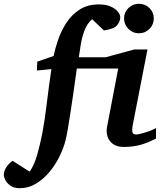

<svg xmlns="http://www.w3.org/2000/svg" viewBox="-150 -760 842 1009"><path d="M658.2 -663.1Q658.2 -630.9 635.3 -607.9Q612.3 -585 580.1 -585Q547.9 -585 524.9 -607.9Q502 -630.9 502 -663.1Q502 -695.3 524.9 -717.8Q547.9 -740.2 580.1 -740.2Q612.3 -740.2 635.3 -717.8Q658.2 -695.3 658.2 -663.1ZM669.9 -32.2Q625 -8.3 585.2 2Q545.4 12.2 501 12.2Q464.8 12.2 443.6 -3.4Q422.4 -19 415 -42.7Q407.7 -66.4 412.1 -90.8L471.2 -399.9H253.9Q251.5 -383.3 246.3 -346.9Q241.2 -310.5 234.6 -264.2Q228 -217.8 220.7 -170.7Q213.4 -123.5 206.8 -84.5Q200.2 -45.4 194.8 -23.9Q185.1 15.6 163.8 59.8Q142.6 104 111.1 142.3Q79.6 180.7 39.8 204.8Q0 229 -46.9 229Q-75.2 229 -93.8 216.6Q-112.3 204.1 -121.1 187.5Q-129.9 170.9 -129.9 159.2Q-129.9 139.2 -116.9 119.1Q-104 99.1 -84 85L5.9 142.1Q29.3 108.9 45.2 54.2Q61 -0.5 73.2 -64Q85.9 -132.8 95.9 -217.3Q106 -301.8 120.1 -397L43.9 -389.2L45.9 -436L131.8 -465.8Q139.2 -502.9 154.8 -549.3Q170.4 -595.7 197.8 -638.4Q225.1 -681.2 267.3 -709Q309.6 -736.8 370.1 -736.8Q407.2 -736.8 431.9 -725.6Q456.5 -714.4 469.2 -698.7Q481.9 -683.1 481.9 -669.9Q481.9 -647.5 465.6 -627.4Q449.2 -607.4 396 -600.1L334 -659.2Q306.6 -635.3 293 -597.2Q279.3 -559.1 273.7 -521Q268.1 -482.9 264.2 -459H404.8L555.2 -500H625L546.9 -99.1Q543.5 -81.1 545.7 -67.1Q547.9 -53.2 565.9 -53.2Q571.8 -53.2 589.6 -57.4Q607.4 -61.5 629.6 -69.3Q651.9 -77.1 669.9 -86.9Z"/></svg>

Font: Charis
Style: Bold Italic
Weight: 700
Italic angle: -11°
Designer: Walt Agee, Miriam Martin, Annie Olsen, Victor Gaultney, Lorna Priest, Alan Ward, Bob Hallissy, Martin Hosken, Sharon Cor
Foundry: SIL Global
Version: Version 7.000